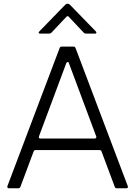

<svg xmlns="http://www.w3.org/2000/svg" viewBox="-20 -1014 728 1034"><path d="M28 0Q23 0 20.5 -3.5Q18 -7 20 -12L301 -755Q304 -763 312 -763H376Q384 -763 387 -755L668 -12L669 -8Q669 0 660 0H609Q601 0 598 -8L527 -198Q524 -206 516 -206H172Q164 -206 161 -198L90 -8Q87 0 79 0ZM490 -268Q495 -268 497.5 -271.5Q500 -275 498 -280L351 -674Q350 -680 344 -680Q340 -680 337 -674L190 -280L189 -276Q189 -268 198 -268ZM197 -833Q190 -833 188.5 -836.5Q187 -840 192 -845L332 -989Q337 -994 344 -994Q351 -994 356 -989L496 -845Q499 -842 499 -838Q499 -833 491 -833H443Q436 -833 431 -838L351 -923Q348 -927 344 -927Q340 -927 337 -923L257 -838Q252 -833 245 -833Z"/></svg>

Font: Open Sauce Two Light
Style: Regular
Weight: 300
Designer: Alfredo Marco Pradil
Foundry: Creative Sauce Fz LLC
Version: Version 1.477